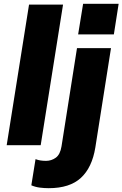

<svg xmlns="http://www.w3.org/2000/svg" viewBox="-20 -760 641 1005"><path d="M15 0 132 -736H310L193 0ZM235 225Q211 225 188 222Q165 219 144 210L166 73Q179 78 192.5 80Q206 82 221 82Q249 82 272 65.5Q295 49 302 6L383 -508H561L479 12Q462 117 403.5 171Q345 225 235 225ZM389 -580 415 -740H601L576 -580Z"/></svg>

Font: Mulish ExtraLight Black
Style: Italic
Weight: 900
Italic angle: -9°
Version: Version 3.603